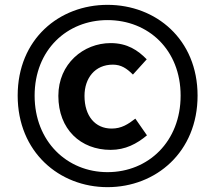

<svg xmlns="http://www.w3.org/2000/svg" viewBox="-20 -763 889 793"><path d="M424 10C624 10 796 -135 796 -368C796 -601 624 -743 424 -743C225 -743 53 -602 53 -368C53 -135 225 10 424 10ZM424 -52C257 -52 123 -179 123 -368C123 -557 257 -680 424 -680C593 -680 726 -557 726 -368C726 -179 593 -52 424 -52ZM437 -144C498 -144 545 -169 587 -204L539 -273C509 -250 482 -232 441 -232C373 -232 329 -284 329 -367C329 -440 372 -496 446 -496C480 -496 503 -481 529 -455L586 -518C550 -555 506 -585 437 -585C325 -585 221 -500 221 -367C221 -229 313 -144 437 -144Z"/></svg>

Font: Noto Sans JP
Style: Bold
Weight: 700
Designer: Ryoko NISHIZUKA  (kana, bopomofo & ideographs); Paul D. Hunt (Latin, Greek & Cyrillic); Sandoll Communications , Soo-you
Foundry: Adobe
Version: Version 2.002;hotconv 1.0.116;makeotfexe 2.5.65601